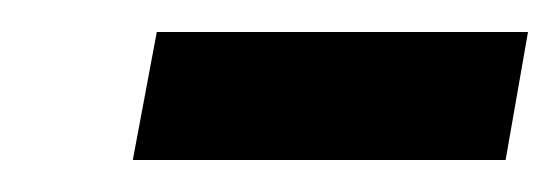

<svg xmlns="http://www.w3.org/2000/svg" viewBox="-20 -720 350 120"><path d="M63 -620 78 -700H310L296 -620Z"/></svg>

Font: Archivo Condensed
Style: Bold Italic
Weight: 700
Width: 3
Italic angle: -10°
Designer: Hector Gatti
Foundry: Omnibus-Type
Version: Version 2.001